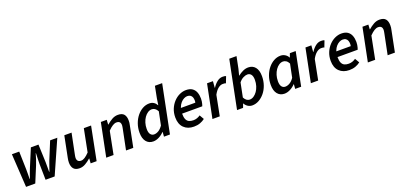

<svg xmlns="http://www.w3.org/2000/svg" viewBox="22 -1678 5615 2662"><g transform="rotate(-20 2830.0 -347.0)"><path d="M100 0 70 -492H178L185 -228Q186 -197 185 -159.5Q184 -122 184 -86H188Q200 -122 213.5 -159.5Q227 -197 240 -228L350 -492H462L472 -228Q472 -197 472 -159.5Q472 -122 472 -86H476Q490 -122 501.5 -159.5Q513 -197 526 -228L634 -492H740L522 0H388L384 -232Q384 -270 385.5 -307Q387 -344 389 -392H385Q371 -344 359.5 -307Q348 -270 332 -232L236 0Z M889 12Q828 12 800.5 -21Q773 -54 773 -112Q773 -129 775 -145.5Q777 -162 781 -181L843 -491H950L890 -195Q887 -178 884.5 -166Q882 -154 882 -143Q882 -112 897.5 -96Q913 -80 944 -80Q969 -80 998.5 -98.5Q1028 -117 1065 -156L1131 -491H1238L1141 0H1053L1058 -70H1054Q1018 -37 975.5 -12.5Q933 12 889 12Z M1283 0 1382 -491H1469L1465 -422H1469Q1506 -455 1548 -479Q1590 -503 1636 -503Q1698 -503 1725 -470.5Q1752 -438 1752 -379Q1752 -362 1750.5 -345.5Q1749 -329 1744 -310L1682 0H1575L1635 -296Q1638 -314 1640.5 -325.5Q1643 -337 1643 -348Q1643 -380 1628 -395.5Q1613 -411 1581 -411Q1556 -411 1526 -393Q1496 -375 1457 -335L1391 0Z M1975 12Q1910 12 1872.5 -34.5Q1835 -81 1835 -167Q1835 -237 1857 -298.5Q1879 -360 1916.5 -406Q1954 -452 2001 -477.5Q2048 -503 2099 -503Q2136 -503 2163.5 -485.5Q2191 -468 2207 -438H2210L2224 -532L2258 -706H2365L2223 0H2135L2140 -68H2137Q2103 -32 2060 -10Q2017 12 1975 12ZM2019 -76Q2051 -76 2084 -95.5Q2117 -115 2148 -159L2188 -355Q2171 -387 2149.5 -401Q2128 -415 2105 -415Q2074 -415 2045.5 -396.5Q2017 -378 1994.5 -346Q1972 -314 1959 -271.5Q1946 -229 1946 -182Q1946 -128 1966 -102Q1986 -76 2019 -76Z M2576 12Q2483 12 2428 -42.5Q2373 -97 2373 -196Q2373 -265 2396.5 -321Q2420 -377 2458.5 -418Q2497 -459 2544.5 -481Q2592 -503 2640 -503Q2698 -503 2732.5 -479Q2767 -455 2782.5 -414Q2798 -373 2798 -322Q2798 -300 2795 -280.5Q2792 -261 2787.5 -244Q2783 -227 2778 -214H2451L2460 -294H2704Q2707 -305 2707.5 -311.5Q2708 -318 2708 -328Q2708 -352 2700.5 -372.5Q2693 -393 2675.5 -405.5Q2658 -418 2628 -418Q2606 -418 2580 -405Q2554 -392 2531.5 -366.5Q2509 -341 2494.5 -302.5Q2480 -264 2480 -214Q2480 -158 2494.5 -127.5Q2509 -97 2535.5 -85.5Q2562 -74 2598 -74Q2627 -74 2653 -83.5Q2679 -93 2700 -108L2738 -42Q2708 -18 2667 -3Q2626 12 2576 12Z M2850 0 2949 -491H3036L3028 -396H3032Q3061 -442 3099.5 -472.5Q3138 -503 3182 -503Q3198 -503 3210.5 -501Q3223 -499 3231 -494L3195 -401Q3186 -406 3174 -407Q3162 -408 3149 -408Q3115 -408 3080.5 -380.5Q3046 -353 3016 -297L2958 0Z M3436 12Q3400 12 3371 -7Q3342 -26 3325 -57H3323L3302 0H3213L3355 -706H3462L3427 -532L3403 -438H3405Q3440 -466 3479.5 -484.5Q3519 -503 3559 -503Q3624 -503 3661.5 -457Q3699 -411 3699 -324Q3699 -254 3677.5 -192.5Q3656 -131 3618.5 -85.5Q3581 -40 3534 -14Q3487 12 3436 12ZM3429 -76Q3461 -76 3489.5 -95Q3518 -114 3540.5 -146Q3563 -178 3576 -220Q3589 -262 3589 -310Q3589 -363 3569 -389Q3549 -415 3515 -415Q3487 -415 3452.5 -397.5Q3418 -380 3390 -344L3348 -136Q3364 -105 3385 -90.5Q3406 -76 3429 -76Z M3911 12Q3847 12 3809 -34.5Q3771 -81 3771 -167Q3771 -238 3793 -299Q3815 -360 3852 -405.5Q3889 -451 3936.5 -477Q3984 -503 4035 -503Q4071 -503 4101.5 -484.5Q4132 -466 4148 -434H4150L4171 -491H4257L4159 0H4071L4076 -68H4073Q4039 -32 3996 -10Q3953 12 3911 12ZM3955 -76Q3987 -76 4020.5 -95.5Q4054 -115 4084 -159L4124 -355Q4108 -387 4086 -401Q4064 -415 4041 -415Q4010 -415 3981.5 -396.5Q3953 -378 3930.5 -345.5Q3908 -313 3895 -271Q3882 -229 3882 -182Q3882 -128 3901.5 -102Q3921 -76 3955 -76Z M4302 0 4401 -491H4488L4480 -396H4484Q4513 -442 4551.5 -472.5Q4590 -503 4634 -503Q4650 -503 4662.5 -501Q4675 -499 4683 -494L4647 -401Q4638 -406 4626 -407Q4614 -408 4601 -408Q4567 -408 4532.5 -380.5Q4498 -353 4468 -297L4410 0Z M4869 12Q4776 12 4721 -42.5Q4666 -97 4666 -196Q4666 -265 4689.5 -321Q4713 -377 4751.5 -418Q4790 -459 4837.5 -481Q4885 -503 4933 -503Q4991 -503 5025.5 -479Q5060 -455 5075.5 -414Q5091 -373 5091 -322Q5091 -300 5088 -280.5Q5085 -261 5080.5 -244Q5076 -227 5071 -214H4744L4753 -294H4997Q5000 -305 5000.5 -311.5Q5001 -318 5001 -328Q5001 -352 4993.5 -372.5Q4986 -393 4968.5 -405.5Q4951 -418 4921 -418Q4899 -418 4873 -405Q4847 -392 4824.5 -366.5Q4802 -341 4787.5 -302.5Q4773 -264 4773 -214Q4773 -158 4787.5 -127.5Q4802 -97 4828.5 -85.5Q4855 -74 4891 -74Q4920 -74 4946 -83.5Q4972 -93 4993 -108L5031 -42Q5001 -18 4960 -3Q4919 12 4869 12Z M5143 0 5242 -491H5329L5325 -422H5329Q5366 -455 5408 -479Q5450 -503 5496 -503Q5558 -503 5585 -470.5Q5612 -438 5612 -379Q5612 -362 5610.5 -345.5Q5609 -329 5604 -310L5542 0H5435L5495 -296Q5498 -314 5500.5 -325.5Q5503 -337 5503 -348Q5503 -380 5488 -395.5Q5473 -411 5441 -411Q5416 -411 5386 -393Q5356 -375 5317 -335L5251 0Z"/></g></svg>

Font: Source Sans 3 SemiBold
Style: Italic
Weight: 600
Italic angle: -11°
Designer: Paul D. Hunt
Foundry: Adobe
Version: Version 3.046;hotconv 1.0.118;makeotfexe 2.5.65603